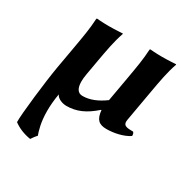

<svg xmlns="http://www.w3.org/2000/svg" viewBox="-155 -564 907 933"><g transform="rotate(30 299.0 -97.5)"><path d="M230.5 -248C243.8 -323 253.1 -376 271.5 -429L271 -432C271 -432 228.5 -429 193.5 -429C159.5 -429 126 -432 126 -432L123.5 -429C120.6 -373 112.1 -325 98.7 -249L77.7 -130C63.1 -47 39.1 157 40.9 198C65.9 216.7 97.8 230.7 137 237C144.1 226.6 151.5 215.4 161.7 205C154.3 184.4 140.4 142.8 140.4 76.9C140.4 49 142.8 16.8 149.3 -20C158.3 0 187 10 209 10C264 10 311.1 -10 365 -58H367C372 -7 391 10 434 10C473 10 524.8 0 558.9 -23C559.5 -32 557.7 -39 552.6 -44C517.4 -44 498.9 -46.3 498.9 -69.3C498.9 -72.5 499.2 -76 499.9 -80L529.7 -249C542.9 -324 552.1 -376 570.5 -429L570 -432C570 -432 527.5 -429 492.5 -429C458.5 -429 425 -432 425 -432L422.5 -429C419.6 -373 411.3 -326 397.9 -250L374.6 -118C332.7 -87.5 293.3 -71 252.3 -71C225.9 -71 212.9 -92.1 212.9 -129.6C212.9 -141.7 214.2 -155.6 217 -171Z"/></g></svg>

Font: Linux Biolinum O 
Style: Bold Italic
Weight: 700
Designer: Philipp H. Poll
Foundry: Philipp H. Poll
Version: Version 1.3.2